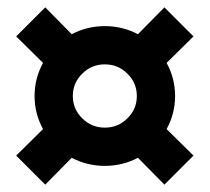

<svg xmlns="http://www.w3.org/2000/svg" viewBox="-20 -513 570 522"><path d="M427 -11 355 -84Q313 -62 265 -62Q217 -62 175 -84L103 -11L24 -90L97 -162Q74 -204 74 -252Q74 -300 97 -342L24 -414L103 -493L175 -420Q217 -442 265 -442Q313 -442 355 -420L427 -493L506 -414L433 -342Q456 -300 456 -252Q456 -204 433 -162L506 -90ZM204 -191Q229 -166 265 -166Q301 -166 326 -191Q352 -216 352 -252Q352 -288 326 -313Q301 -338 265 -338Q229 -338 204 -313Q178 -288 178 -252Q178 -216 204 -191Z"/></svg>

Font: TypoPRO Titillium Text
Style: 800 wt
Weight: 800
Designer: Accademia di Belle Arti di Urbino and others
Foundry: Accademia di Belle Arti di Urbino and others.
Version: Version 25.000